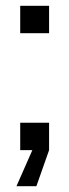

<svg xmlns="http://www.w3.org/2000/svg" viewBox="-20 -520 240 665"><path d="M50 -95H150V0L106 125H37L92 0H50ZM50 -500H150V-405H50Z"/></svg>

Font: CyStack Display
Style: Regular
Weight: 400
Designer: Weizhong Zhang
Foundry: 本地遙控
Version: Version 1.000;Glyphs 3.1.2 (3151)